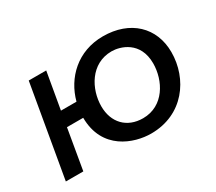

<svg xmlns="http://www.w3.org/2000/svg" viewBox="-103 -731 1059 942"><g transform="rotate(-30 426.5 -260.0)"><path d="M519 6C701 6 804 -140 804 -291C804 -431 705 -526 551 -526C407 -526 310 -430 279 -313H191L227 -520H128L38 0H137L176 -228H268C269 -46 423 6 519 6ZM522 -79C431 -79 373 -140 373 -232C373 -329 433 -441 551 -441C600 -441 699 -412 699 -288C699 -191 640 -79 522 -79Z"/></g></svg>

Font: Fixel Display Medium
Style: Italic
Weight: 500
Italic angle: -10°
Designer: AlfaBravo + MacPaw
Foundry: Kyrylo Tkachov, Marchela Mozhyna, Serhii Makarenko, Maria Weinstein, Zakhar Kryvoshyya
Version: Version 1.210;Glyphs 3.2 (3217)